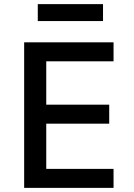

<svg xmlns="http://www.w3.org/2000/svg" viewBox="-20 -910 647 930"><path d="M97 0V-705H530V-613H204V-403H509V-311H204V-92H530V0ZM163 -808V-890H479V-808Z"/></svg>

Font: Nunito Sans 7pt SemiCondensed SemiBold
Style: Regular
Weight: 600
Width: 4
Designer: Vernon Adams
Foundry: Vernon Adams
Version: Version 3.101;gftools[0.9.27]